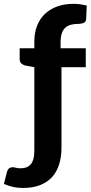

<svg xmlns="http://www.w3.org/2000/svg" viewBox="-89 -758 465 976"><path d="M349 -661.5Q348 -646 335.8 -641.2Q323.5 -636.5 308.5 -636.5Q287.5 -636.5 270.8 -632Q254 -627.5 242.5 -616.8Q231 -606 225 -587.8Q219 -569.5 219 -542.5V-512.5H347V-416.5H223.5V-6.5Q223.5 38 212.2 75.5Q201 113 177.5 140Q154 167 116.8 182.2Q79.5 197.5 28 197.5Q14 197.5 2 196.2Q-10 195 -21.5 192.5Q-33 190 -44.8 186.2Q-56.5 182.5 -69 177L-54 118Q-49.5 102 -41.8 97Q-34 92 -24 92Q-20 92 -16.2 92.8Q-12.5 93.5 -8 94.8Q-3.5 96 2.2 96.8Q8 97.5 15.5 97.5Q51 97.5 68.2 76.2Q85.5 55 85.5 9.5V-416.5L46 -423.5Q30 -426.5 20.5 -434.5Q11 -442.5 11 -457.5V-512.5H85.5V-546.5Q85.5 -590.5 99.2 -626.2Q113 -662 138.8 -686.8Q164.5 -711.5 201.5 -725Q238.5 -738.5 285 -738.5Q303 -738.5 319.2 -736.2Q335.5 -734 352 -729.5Z"/></svg>

Font: Lato 2
Style: Regular
Weight: 800
Designer: Lukasz Dziedzic with Adam Twardoch and Botio Nikoltchev
Foundry: tyPoland Lukasz Dziedzic
Version: Version 2.015; 2015-08-06; http://www.latofonts.com/